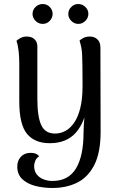

<svg xmlns="http://www.w3.org/2000/svg" viewBox="-20 -705 588 956"><path d="M241 231Q197 231 157 221Q117 211 91.5 187.5Q66 164 66 124Q66 95 84 75.5Q102 56 133 56Q162 56 175 73Q161 82 155.5 96Q150 110 150 121Q150 147 163 163.5Q176 180 197 188Q218 196 241 196Q321 196 358.5 133.5Q396 71 396 -45Q396 -62 397.5 -84.5Q399 -107 401 -130Q403 -153 405 -172L415 -190Q405 -99 358.5 -45.5Q312 8 228 8Q153 8 114.5 -38.5Q76 -85 76 -200V-391Q76 -418 73 -448Q70 -478 62 -502Q71 -510 83.5 -516.5Q96 -523 114 -523Q137 -523 151.5 -510Q166 -497 166 -473V-212Q166 -124 185.5 -82Q205 -40 254 -40Q281 -40 305.5 -53Q330 -66 349.5 -94.5Q369 -123 380 -168Q391 -213 391 -276Q391 -333 390.5 -370Q390 -407 389 -430.5Q388 -454 384.5 -470.5Q381 -487 376 -503Q382 -509 395 -516Q408 -523 428 -523Q450 -523 465 -509Q480 -495 480 -469L481 -50Q481 55 449.5 116.5Q418 178 364 204.5Q310 231 241 231ZM193 -586Q172 -586 157 -601Q142 -616 142 -635Q142 -656 157 -670.5Q172 -685 193 -685Q213 -685 227.5 -670.5Q242 -656 242 -636Q242 -616 227.5 -601Q213 -586 193 -586ZM370 -586Q350 -586 335 -601Q320 -616 320 -635Q320 -656 335 -670.5Q350 -685 369 -685Q390 -685 405 -670.5Q420 -656 420 -636Q420 -616 405 -601Q390 -586 370 -586Z"/></svg>

Font: Arima Thin Medium
Style: Regular
Weight: 500
Version: Version 1.100